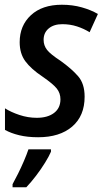

<svg xmlns="http://www.w3.org/2000/svg" viewBox="-20 -569 441 810"><path d="M141 10Q96 10 61 1.5Q26 -7 1 -21V-112Q26 -96 62 -84Q98 -72 135 -72Q181 -72 208 -92.5Q235 -113 235 -150Q235 -176 219.5 -195.5Q204 -215 159 -246Q111 -278 87 -310.5Q63 -343 63 -391Q63 -461 110.5 -505Q158 -549 241 -549Q286 -549 325 -538Q364 -527 393 -510L358 -433Q334 -448 305 -457.5Q276 -467 243 -467Q207 -467 185.5 -449Q164 -431 164 -401Q164 -377 178.5 -358.5Q193 -340 236 -312Q282 -279 309.5 -247.5Q337 -216 337 -161Q337 -80 284.5 -35Q232 10 141 10ZM33 208Q43 190 56 164Q69 138 81 110Q93 82 100 61H195V71Q187 90 170 117.5Q153 145 132 172.5Q111 200 91 221H33Z"/></svg>

Font: Noto Sans SemiCondensed Medium
Style: Italic
Weight: 500
Width: 4
Italic angle: -12°
Designer: Monotype Design Team
Foundry: Monotype Imaging Inc.
Version: Version 2.013; ttfautohint (v1.8.4.7-5d5b)